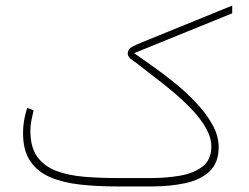

<svg xmlns="http://www.w3.org/2000/svg" viewBox="-20 -672 896 692"><path d="M526.4 0H402.8Q332 0 270.5 -6.6Q209 -13.2 162.4 -32.7Q115.7 -52.2 89.4 -90.6Q63 -128.9 63 -192.9Q63 -237.8 78.1 -283.2L101.1 -274.4Q96.7 -256.3 93 -237.5Q89.4 -218.8 89.4 -201.2Q89.4 -141.1 114.5 -106.7Q139.6 -72.3 183.3 -55.9Q227.1 -39.6 283.7 -34.9Q340.3 -30.3 402.8 -30.3H525.9Q579.1 -30.3 628.7 -38.8Q678.2 -47.4 710 -71.8Q741.7 -96.2 741.7 -143.6Q741.7 -175.8 722.9 -209.2Q704.1 -242.7 673.8 -274.9Q643.6 -307.1 608.4 -336.9Q573.2 -366.7 540 -391.8Q506.8 -417 482.9 -436Q470.7 -445.8 455.6 -456.3Q440.4 -466.8 440.4 -478.5Q440.4 -494.6 455.3 -502.7Q470.2 -510.7 491.7 -519.5L816.9 -651.9V-624L463.4 -480.5Q491.2 -460.9 530.3 -433.3Q569.3 -405.8 610.6 -372.3Q651.9 -338.9 687.7 -300.8Q723.6 -262.7 745.8 -222.4Q768.1 -182.1 768.1 -141.6Q768.1 -85 735.1 -54.2Q702.1 -23.4 647.2 -11.7Q592.3 0 526.4 0Z"/></svg>

Font: Vazirmatn FD NL Thin
Style: Regular
Weight: 100
Designer: Saber Rastikerdar
Foundry: Saber Rastikerdar
Version: Version 33.003